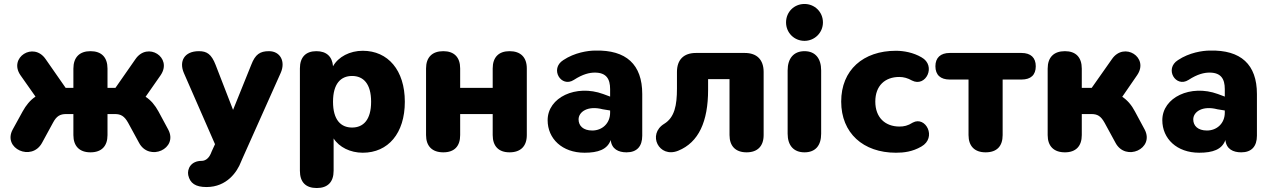

<svg xmlns="http://www.w3.org/2000/svg" viewBox="-20 -759 6410 968"><path d="M436 9C492 9 522 -22 522 -78V-184H559C589 -184 607 -174 626 -140L681 -39C732 57 880 -9 828 -106L779 -197C762 -228 741 -254 714 -271L790 -380C851 -470 724 -550 663 -461L562 -316H522V-413C522 -470 492 -501 436 -501C381 -501 350 -470 350 -413V-316H311L210 -461C149 -550 22 -469 83 -380L159 -272C132 -254 111 -228 94 -197L44 -106C-8 -10 140 57 192 -39L247 -140C265 -174 283 -184 314 -184H350V-78C350 -22 381 9 436 9Z M929 124C938 165 966 184 1021 184C1124 184 1176 107 1195 57L1201 43L1395 -391C1421 -449 1393 -501 1336 -501C1291 -501 1267 -485 1247 -433L1155 -205L1067 -432C1046 -486 1023 -501 983 -501C908 -501 882 -449 907 -391L1064 -32L1047 5L1043 15C1031 43 1012 52 997 52C942 52 923 93 929 124Z M1577 189C1632 189 1662 159 1662 102V-61C1690 -17 1746 11 1809 11C1937 11 2021 -87 2021 -246C2021 -405 1936 -503 1809 -503C1744 -503 1686 -473 1659 -425C1655 -474 1626 -501 1575 -501C1521 -501 1492 -470 1492 -414V102C1492 159 1521 189 1577 189ZM1755 -116C1698 -116 1659 -155 1659 -246C1659 -337 1698 -376 1755 -376C1812 -376 1851 -337 1851 -246C1851 -155 1812 -116 1755 -116Z M2215 9C2271 9 2300 -22 2300 -78V-184H2464V-78C2464 -22 2494 9 2549 9C2605 9 2636 -22 2636 -78V-414C2636 -470 2605 -501 2549 -501C2494 -501 2464 -470 2464 -414V-316H2300V-414C2300 -470 2270 -501 2215 -501C2159 -501 2128 -470 2128 -414V-78C2128 -22 2159 9 2215 9Z M2927 11C2995 11 3042 -5 3059 -53C3064 -7 3098 9 3139 9C3191 9 3218 -21 3218 -75V-285C3218 -434 3137 -508 2981 -504C2944 -504 2877 -494 2820 -456C2750 -412 2809 -315 2873 -356C2919 -386 2953 -393 2979 -393C3037 -393 3056 -361 3056 -310V-272L3021 -285C2884 -335 2741 -268 2741 -153C2741 -60 2814 11 2927 11ZM2897 -157C2897 -195 2943 -228 3019 -208L3056 -202V-191C3056 -137 3016 -101 2966 -101C2920 -101 2897 -125 2897 -157Z M3744 9C3799 9 3830 -22 3830 -78V-396C3830 -458 3796 -492 3735 -492H3489C3427 -492 3393 -458 3393 -396V-312C3393 -228 3381 -167 3329 -135C3242 -82 3302 40 3399 1C3503 -41 3550 -147 3550 -306V-360H3658V-78C3658 -22 3689 9 3744 9Z M4036 9C4091 9 4120 -25 4120 -85V-404C4120 -465 4090 -501 4036 -501C3982 -501 3951 -465 3951 -404V-85C3951 -25 3982 9 4036 9ZM4036 -553C4087 -553 4129 -594 4129 -646C4129 -699 4087 -739 4036 -739C3984 -739 3943 -699 3943 -646C3943 -594 3984 -553 4036 -553Z M4497 11C4537 11 4580 6 4625 -20C4705 -65 4647 -176 4582 -141C4557 -125 4537 -121 4515 -121C4443 -121 4393 -166 4393 -247C4393 -327 4442 -371 4514 -371C4536 -371 4557 -365 4578 -353C4648 -317 4702 -428 4626 -470C4585 -494 4537 -503 4497 -503C4332 -503 4221 -406 4221 -247C4221 -88 4332 11 4497 11Z M4949 9C5006 9 5035 -22 5035 -78V-358H5130C5177 -358 5202 -381 5202 -425C5202 -468 5177 -492 5130 -492H4768C4722 -492 4696 -468 4696 -425C4696 -381 4722 -358 4768 -358H4863V-78C4863 -22 4894 9 4949 9Z M5349 9C5404 9 5434 -22 5434 -78V-184H5482C5513 -184 5530 -174 5549 -140L5604 -39C5655 57 5802 -9 5751 -106L5702 -197C5686 -228 5664 -254 5638 -271L5713 -380C5775 -470 5647 -550 5586 -461L5484 -316H5434V-413C5434 -470 5404 -501 5349 -501C5293 -501 5262 -470 5262 -413V-78C5262 -22 5293 9 5349 9Z M6026 11C6094 11 6141 -5 6158 -53C6163 -7 6197 9 6238 9C6290 9 6317 -21 6317 -75V-285C6317 -434 6236 -508 6080 -504C6043 -504 5976 -494 5919 -456C5849 -412 5908 -315 5972 -356C6018 -386 6052 -393 6078 -393C6136 -393 6155 -361 6155 -310V-272L6120 -285C5983 -335 5840 -268 5840 -153C5840 -60 5913 11 6026 11ZM5996 -157C5996 -195 6042 -228 6118 -208L6155 -202V-191C6155 -137 6115 -101 6065 -101C6019 -101 5996 -125 5996 -157Z"/></svg>

Font: SN Pro Heavy
Style: Regular
Weight: 800
Designer: Tobias Whetton
Foundry: Supernotes
Version: Version 1.001;Glyphs 3.2 (3249)